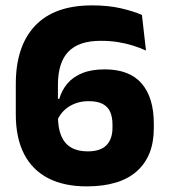

<svg xmlns="http://www.w3.org/2000/svg" viewBox="-20 -672 620 706"><path d="M298.7 13.3Q215.1 13.3 156.8 -16.9Q98.5 -47.2 68.3 -106.2Q38.1 -165.2 38.1 -251.2V-363.4Q38.1 -501.9 108.8 -577.1Q179.6 -652.2 318.4 -652.2Q378.1 -652.2 424.1 -641.6Q470.2 -631 501.9 -616.9L516.8 -486.1Q494.6 -496.4 469.2 -504.3Q443.8 -512.2 414.4 -517.1Q385 -521.9 349.9 -521.9Q270.1 -521.9 231.5 -482.1Q193 -442.4 193 -359.4V-245.9Q193 -201.7 205 -172.8Q217.1 -143.9 241.4 -129.7Q265.7 -115.4 302.1 -115.4Q349.8 -115.4 371.7 -138.3Q393.6 -161.2 393.6 -201.9V-214Q393.6 -240.9 385.4 -260.1Q377.2 -279.2 358 -289.6Q338.8 -300 305.7 -300Q278.4 -300 255.5 -291.1Q232.6 -282.3 215.8 -266.1Q199 -249.9 189.9 -227.6L173.1 -308.4H198Q206.7 -339.1 226.8 -363.6Q246.9 -388.1 281.1 -402.5Q315.3 -416.9 365.1 -416.9Q456.1 -416.9 500.9 -365Q545.6 -313 545.6 -217.2V-200.4Q545.6 -98.1 483.2 -42.4Q420.9 13.3 298.7 13.3Z"/></svg>

Font: Anek Malayalam Medium
Style: Regular
Weight: 500
Designer: Maithili Shingre (Malayalam) & Yesha Goshar (Latin)
Foundry: Ek Type
Version: Version 1.003